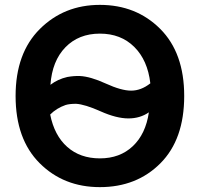

<svg xmlns="http://www.w3.org/2000/svg" viewBox="-20 -741 821 788"><path d="M736 -347Q736 -169 638.5 -71Q541 27 390 27Q241 27 142.5 -71.5Q44 -170 44 -347Q44 -523 143.5 -622Q243 -721 390 -721Q539 -721 637.5 -622.5Q736 -524 736 -347ZM390 -603Q303 -603 248.5 -547Q194 -491 187 -393Q217 -416 256 -425Q284 -430 308 -429Q351 -427 414.5 -398Q478 -369 518 -369Q559 -369 597 -399Q586 -494 531 -548.5Q476 -603 390 -603ZM507 -255Q458 -255 393 -284Q328 -313 292 -315Q265 -315 249 -310Q212 -297 186 -271Q203 -185 256 -138Q309 -91 390 -91Q472 -91 525 -141Q578 -191 591 -280Q555 -255 507 -255Z"/></svg>

Font: Repo
Style: DemiBold
Weight: 600
Designer: Stefan Peev
Foundry: Context Ltd
Version: Version 001.000